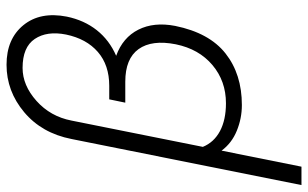

<svg xmlns="http://www.w3.org/2000/svg" viewBox="-200 -561 956 596"><g transform="rotate(-90 278.0 -263.0)"><path d="M375 -720.7Q455.1 -720.7 497.8 -668.5Q540.5 -616.2 524.4 -533.7Q513.2 -479.5 482.2 -440.4Q451.2 -401.4 402.8 -380.4Q459.5 -359.9 483.9 -311.5Q508.3 -263.2 495.6 -197.3Q474.1 -91.3 409.9 -40.8Q345.7 9.8 250 9.8Q208.5 9.8 170.2 -5.9Q131.8 -21.5 108.4 -53.2L58.6 194.8H1.5L144.5 -519Q162.6 -611.3 227.8 -666Q293 -720.7 375 -720.7ZM267.6 -401.9H309.6Q374 -401.9 414.8 -437.3Q455.6 -472.7 468.8 -536.1Q480.5 -595.2 455.1 -633.1Q429.7 -670.9 365.2 -670.9Q311 -670.9 262.7 -627.7Q214.4 -584.5 201.7 -519L120.1 -111.3Q134.3 -76.7 169.2 -58.1Q204.1 -39.6 255.4 -39.6Q324.2 -39.6 374 -81.5Q423.8 -123.5 438.5 -195.3Q453.1 -269.5 423.6 -310.8Q394 -352.1 322.3 -352.1H257.3L265.6 -392.1Z"/></g></svg>

Font: Franko
Style: Light Italic
Weight: 300
Designer: Google
Version: Version 1.200310; 2013